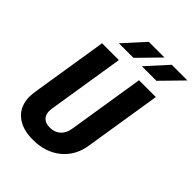

<svg xmlns="http://www.w3.org/2000/svg" viewBox="-266 -1073 1212 1212"><g transform="rotate(45 339.5 -467.5)"><path d="M46 -169Q46 -182 50 -214L132 -730H282L200 -215Q198 -199 198 -192Q198 -158 218 -139Q238 -120 275 -120Q317 -120 345 -145Q373 -170 380 -215L462 -730H612L530 -214Q514 -111 439.5 -50.5Q365 10 254 10Q156 10 101 -37.5Q46 -85 46 -169ZM337 -805H207L334 -945H474ZM542 -805H412L539 -945H679Z"/></g></svg>

Font: JetBrains Mono Extra Bold
Style: Italic
Weight: 800
Italic angle: -9°
Monospace: yes
Designer: Philipp Nurullin, Konstantin Bulenkov
Foundry: JetBrains
Version: 2.002